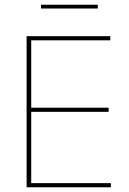

<svg xmlns="http://www.w3.org/2000/svg" viewBox="-20 -792 547 812"><path d="M92.5 0V-639H112V0ZM99 0V-17.5H449V0ZM102.5 -319V-336.5H439.5V-319ZM98 -621.5V-639H446.5V-621.5ZM153.5 -756V-772H393.5V-756Z"/></svg>

Font: Anek Latin Thin
Style: Regular
Weight: 250
Designer: Yesha Goshar
Foundry: Ek Type
Version: Version 1.003